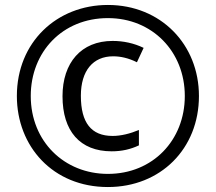

<svg xmlns="http://www.w3.org/2000/svg" viewBox="-20 -744 871 774"><path d="M415 10C627 10 782 -144 782 -357C782 -565 628 -724 415 -724C209 -724 48 -574 48 -357C48 -154 193 10 415 10ZM415 -43C239 -43 104 -174 104 -357C104 -535 232 -671 415 -671C594 -671 725 -536 725 -357C725 -179 596 -43 415 -43ZM430 -134C471 -134 506 -142 540 -158V-220C504 -205 467 -196 434 -196C348 -196 306 -249 306 -358C306 -459 355 -517 436 -517C466 -517 498 -510 532 -493L559 -551C520 -570 477 -579 434 -579C307 -579 232 -491 232 -356C232 -216 302 -134 430 -134Z"/></svg>

Font: Noto Sans Lao Looped Condensed
Style: Regular
Weight: 400
Width: 3
Designer: Mark Frömberg, Ben Mitchell
Foundry: The Fontpad Ltd
Version: Version 1.002